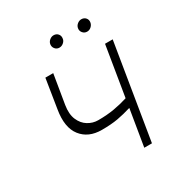

<svg xmlns="http://www.w3.org/2000/svg" viewBox="-167 -833 904 955"><g transform="rotate(-30 285.5 -355.0)"><path d="M520.2 -545.5 430.8 0H386.7L421.2 -208.8Q379.6 -196 341.4 -189.1Q303.3 -182.2 248.9 -182.2Q172.2 -182.2 132.3 -233.3Q92.3 -284.4 108.3 -380.7L134.9 -547.9H180L152.3 -380.7Q144.5 -331.7 158.6 -298.8Q172.6 -266 199.6 -249.5Q226.6 -233 257.1 -233Q307.9 -233 349.4 -240.2Q391 -247.5 429.3 -259.6L476.2 -545.5ZM429.7 -642Q414.8 -642 405.2 -653.6Q395.6 -665.1 398.4 -680Q400.6 -692.5 411.2 -701.3Q421.9 -710.2 434.3 -710.2Q450.3 -710.2 459.7 -699.2Q469.1 -688.2 465.9 -672.2Q463.4 -660.2 453.3 -651.1Q443.2 -642 429.7 -642ZM270.6 -642Q255.7 -642 246.3 -653.4Q236.9 -664.8 239.3 -680Q241.5 -692.5 252.1 -701.3Q262.8 -710.2 275.2 -710.2Q291.2 -710.2 300.4 -699.2Q309.7 -688.2 306.8 -672.2Q305.4 -660.5 294.7 -651.3Q284.1 -642 270.6 -642Z"/></g></svg>

Font: Inter Extra Light  BETA
Style: Italic
Weight: 200
Italic angle: 9.39999°
Designer: Rasmus Andersson
Foundry: rsms
Version: Version 3.011;git-f93a4a705